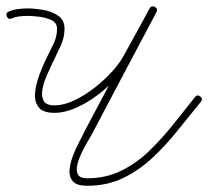

<svg xmlns="http://www.w3.org/2000/svg" viewBox="-27 -585 667 616"><path d="M-5 -532Q-10 -543 1 -548Q15 -554 31 -556Q47 -558 62 -558Q83 -558 110.5 -553.5Q138 -549 159 -535Q180 -521 180 -493Q180 -465 168.5 -440Q157 -415 145 -390Q145 -390 145 -390Q145 -390 145 -390Q143 -387 142 -384.5Q141 -382 140 -380Q140 -380 140 -380Q140 -380 140 -380Q134 -367 124 -345Q114 -323 109.5 -300.5Q105 -278 112.5 -262.5Q120 -247 148 -247Q178 -247 211.5 -263Q245 -279 277 -304Q309 -329 334.5 -357.5Q360 -386 373 -412Q373 -412 373 -412Q373 -412 373 -412Q393 -448 413 -484.5Q433 -521 453 -558Q459 -568 470 -563Q480 -557 475 -546Q423 -448 371 -350Q319 -252 267 -153Q267 -153 267 -153Q267 -153 267 -153Q267 -153 267 -153Q267 -153 267 -153Q262 -144 252 -127Q242 -110 233 -90.5Q224 -71 220.5 -53.5Q217 -36 223.5 -24.5Q230 -13 253 -13Q313 -13 362.5 -37.5Q412 -62 452.5 -101.5Q493 -141 529 -186Q565 -231 599 -274Q599 -274 599 -274Q599 -274 599 -274Q606 -283 616 -275Q625 -268 617 -258Q581 -214 543.5 -167Q506 -120 463 -79.5Q420 -39 368.5 -14Q317 11 253 11Q220 11 207.5 -2.5Q195 -16 196 -37Q197 -58 206 -82.5Q215 -107 226.5 -128.5Q238 -150 245 -165Q245 -165 245 -165Q245 -165 245 -165Q245 -165 245 -165Q245 -165 245 -165Q297 -263 349 -361Q401 -459 453 -558Q459 -568 470 -562Q480 -557 475 -546Q455 -510 435 -473.5Q415 -437 395 -400Q395 -400 395 -400Q395 -400 395 -400Q380 -372 352.5 -341Q325 -310 290 -283Q255 -256 218 -239.5Q181 -223 148 -223Q110 -223 96.5 -241.5Q83 -260 85.5 -287Q88 -314 98.5 -342.5Q109 -371 118 -390Q118 -390 118 -390Q118 -390 118 -390Q120 -393 121 -395.5Q122 -398 123 -400Q123 -400 123 -400Q123 -400 123 -400Q134 -422 145 -445Q156 -468 156 -493Q156 -512 138 -520.5Q120 -529 97.5 -531.5Q75 -534 62 -534Q50 -534 36 -532.5Q22 -531 11 -526Q0 -521 -5 -532Z"/></svg>

Font: FRB American Cursive Light
Style: Italic
Weight: 300
Italic angle: -25°
Version: Version 2.0;Modular Font Editor K font №1